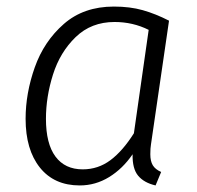

<svg xmlns="http://www.w3.org/2000/svg" viewBox="-20 -554 600 585"><path d="M495 -491 440 -114Q438 -103 438 -84Q438 -63 445.5 -50.5Q453 -38 471 -30L454 11Q419 3 401 -18.5Q383 -40 384 -84Q354 -40 312.5 -14.5Q271 11 223 11Q145 11 101.5 -43.5Q58 -98 58 -192Q58 -270 86 -349Q114 -428 174.5 -481Q235 -534 327 -534Q376 -534 415 -523Q454 -512 495 -491ZM120 -192Q120 -116 149 -77Q178 -38 232 -38Q279 -38 316.5 -66Q354 -94 388 -148L433 -463Q385 -487 329 -487Q258 -487 210.5 -441Q163 -395 141.5 -327Q120 -259 120 -192Z"/></svg>

Font: FiraGO Light
Style: Italic
Weight: 300
Italic angle: -8°
Designer: bBox Type GmbH
Foundry: bBox Type GmbH
Version: Version 1.001